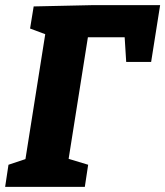

<svg xmlns="http://www.w3.org/2000/svg" viewBox="-26 -727 643 747"><path d="M105 -702 333 -707H597L562 -486H465L459 -582H316L241 -109L317 -86L304 0H-6L7 -86L73 -108L150 -594L91 -616Z"/></svg>

Font: Bitter Pro ExtraBold
Style: Italic
Weight: 800
Italic angle: -9°
Designer: Sol Matas, and Bitter project Authors
Foundry: Sol Matas
Version: Version 1.010